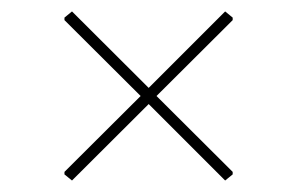

<svg xmlns="http://www.w3.org/2000/svg" viewBox="-20 -438 520 336"><path d="M387.2 -402.8 253.9 -270 387.2 -137.2V-132.8L374 -122.1L240.2 -255.9L106 -122.1L92.8 -132.8V-137.2L226.1 -270L92.8 -402.8V-407.2L106 -418L240.2 -284.2L374 -418L387.2 -407.2Z"/></svg>

Font: Datalegreya
Style: Dot
Weight: 700
Designer: Figs Lab
Foundry: Figs Lab
Version: Version 1.002;PS 001.002;hotconv 1.0.70;makeotf.lib2.5.58329